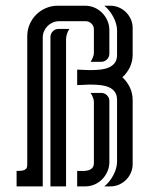

<svg xmlns="http://www.w3.org/2000/svg" viewBox="-20 -664 532 684"><path d="M39.1 0V-55.2Q44.9 -55.2 51.5 -55.4Q58.1 -55.7 64 -57.4Q69.8 -59.1 73.5 -63.5Q77.1 -67.9 77.1 -76.7V-535.2Q77.1 -557.6 85.7 -577.4Q94.2 -597.2 108.9 -611.8Q123.5 -626.5 143.3 -635Q163.1 -643.6 185.5 -643.6H283.2Q301.3 -643.6 316.9 -636.7Q332.5 -629.9 344.2 -617.9Q356 -606 362.8 -590.1Q369.6 -574.2 369.6 -556.6V-472.7Q369.6 -460.9 361.1 -452.4Q352.5 -443.8 340.8 -443.8H302.7Q306.6 -449.2 310.5 -458.7Q314.5 -468.3 314.5 -475.1V-559.6Q314.5 -571.3 305.9 -579.8Q297.4 -588.4 285.6 -588.4H190.4Q178.2 -588.4 167.7 -583.7Q157.2 -579.1 149.4 -571.3Q141.6 -563.5 137 -553Q132.3 -542.5 132.3 -530.3V0ZM397 -308.6Q397 -325.7 389.2 -336.4Q381.3 -347.2 368.9 -352.8Q356.4 -358.4 340.8 -360.4Q325.2 -362.3 309.6 -362.5Q293.9 -362.8 279.3 -361.8Q264.6 -360.8 254.9 -360.8V-416Q264.6 -416 279.3 -415Q293.9 -414.1 309.6 -414.3Q325.2 -414.6 340.8 -416.5Q356.4 -418.5 368.9 -424.1Q381.3 -429.7 389.2 -440.4Q397 -451.2 397 -468.3V-556.2Q397 -567.9 393.3 -580.3Q389.6 -592.8 383.3 -604.5Q377 -616.2 368.9 -626.2Q360.8 -636.2 351.6 -643.6H373Q389.6 -643.6 404.1 -637.2Q418.5 -630.9 429.2 -620.1Q439.9 -609.4 446.3 -595Q452.6 -580.6 452.6 -564V-469.2Q452.6 -445.8 442.9 -425Q433.1 -404.3 416 -388.7Q433.1 -373 442.9 -352.1Q452.6 -331.1 452.6 -307.6V-79.6Q452.6 -63 446.3 -48.6Q439.9 -34.2 429.2 -23.4Q418.5 -12.7 404.1 -6.3Q389.6 0 373 0H351.6Q360.8 -7.3 368.9 -17.3Q377 -27.3 383.3 -39.1Q389.6 -50.8 393.3 -63.2Q397 -75.7 397 -87.4ZM159.7 0V-531.7Q159.7 -543.9 168.2 -552.5Q176.8 -561 189 -561H227.1Q221.7 -552.7 218.5 -543Q215.3 -533.2 215.3 -523.4V0ZM314.5 -301.8Q314.5 -308.6 310.5 -318.1Q306.6 -327.6 302.7 -333H340.8Q352.5 -333 361.1 -324.5Q369.6 -315.9 369.6 -304.2V-86.9Q369.6 -69.3 362.8 -53.5Q356 -37.6 344.2 -25.6Q332.5 -13.7 316.9 -6.8Q301.3 0 283.2 0H254.9V-55.2Q263.2 -55.2 273.7 -54.9Q284.2 -54.7 293.2 -56.9Q302.2 -59.1 308.3 -65.2Q314.5 -71.3 314.5 -84Z"/></svg>

Font: Isar CAT
Style: Regular
Weight: 400
Designer: Digitized by Peter Wiegel
Foundry: CAT-Fonts, Peter Wiegel
Version: Version 1.000; ttfautohint (v1.3)